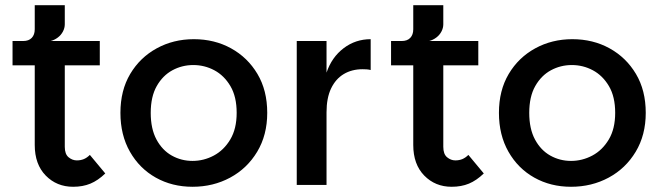

<svg xmlns="http://www.w3.org/2000/svg" viewBox="-20 -708 2530 735"><path d="M260 7Q197 7 155 -36Q113 -79 113 -153V-458H28V-551H362V-458H228V-146Q228 -118 242.5 -106Q257 -94 274 -94Q289 -94 301 -99Q313 -104 324 -115L383 -44Q355 -17 326 -5Q297 7 260 7ZM69 -508V-551Q90 -551 101.5 -563Q113 -575 113 -596V-688H228V-615Q228 -601 221 -587.5Q214 -574 201.5 -564.5Q189 -555 174 -551Z M717 7Q639 7 576.5 -28Q514 -63 477.5 -127Q441 -191 441 -276Q441 -362 478.5 -425Q516 -488 580 -523Q644 -558 722 -558Q801 -558 864.5 -523Q928 -488 965.5 -425Q1003 -362 1003 -276Q1003 -191 964.5 -127Q926 -63 861 -28Q796 7 717 7ZM717 -92Q760 -92 798.5 -112.5Q837 -133 861.5 -174Q886 -215 886 -276Q886 -338 862 -378.5Q838 -419 800.5 -439Q763 -459 720 -459Q677 -459 640 -439Q603 -419 580 -378.5Q557 -338 557 -276Q557 -215 579 -174Q601 -133 637.5 -112.5Q674 -92 717 -92Z M1116 0V-551H1230V0ZM1197 -278 1230 -430Q1250 -489 1295.5 -523.5Q1341 -558 1399 -558V-440Q1391 -442 1383.5 -442.5Q1376 -443 1368 -443Q1327 -443 1296 -424.5Q1265 -406 1247.5 -369.5Q1230 -333 1230 -278Z M1709 7Q1646 7 1604 -36Q1562 -79 1562 -153V-458H1477V-551H1811V-458H1677V-146Q1677 -118 1691.5 -106Q1706 -94 1723 -94Q1738 -94 1750 -99Q1762 -104 1773 -115L1832 -44Q1804 -17 1775 -5Q1746 7 1709 7ZM1518 -508V-551Q1539 -551 1550.5 -563Q1562 -575 1562 -596V-688H1677V-615Q1677 -601 1670 -587.5Q1663 -574 1650.5 -564.5Q1638 -555 1623 -551Z M2166 7Q2088 7 2025.5 -28Q1963 -63 1926.5 -127Q1890 -191 1890 -276Q1890 -362 1927.5 -425Q1965 -488 2029 -523Q2093 -558 2171 -558Q2250 -558 2313.5 -523Q2377 -488 2414.5 -425Q2452 -362 2452 -276Q2452 -191 2413.5 -127Q2375 -63 2310 -28Q2245 7 2166 7ZM2166 -92Q2209 -92 2247.5 -112.5Q2286 -133 2310.5 -174Q2335 -215 2335 -276Q2335 -338 2311 -378.5Q2287 -419 2249.5 -439Q2212 -459 2169 -459Q2126 -459 2089 -439Q2052 -419 2029 -378.5Q2006 -338 2006 -276Q2006 -215 2028 -174Q2050 -133 2086.5 -112.5Q2123 -92 2166 -92Z"/></svg>

Font: Parkinsans Light Medium
Style: Regular
Weight: 500
Version: Version 1.000